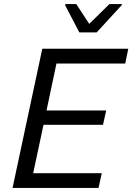

<svg xmlns="http://www.w3.org/2000/svg" viewBox="-20 -929 654 949"><path d="M302 -903 372 -769H458L581 -903L583 -909H521L421 -811L357 -909H303ZM189 -688 42 0H467L483 -73H144L195 -312H489L505 -383H210L259 -615H599L614 -688Z"/></svg>

Font: Saira UNSAM
Style: Italic
Weight: 400
Italic angle: -12°
Designer: Hector Gatti with collaboration of the Omnibus-Type team
Foundry: Omnibus-Type
Version: Version 0.072;PS 000.072;hotconv 1.0.88;makeotf.lib2.5.64775